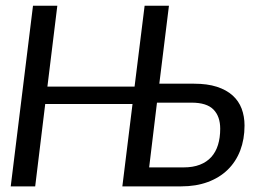

<svg xmlns="http://www.w3.org/2000/svg" viewBox="-20 -662 916 682"><path d="M545.9 -364.7H669.4Q716.3 -364.7 750.2 -353.8Q784.2 -342.8 806.2 -323Q828.1 -303.2 838.4 -275.9Q848.6 -248.5 848.6 -216.3Q848.6 -167.5 833.3 -127.4Q817.9 -87.4 788.8 -59.1Q759.8 -30.8 718 -15.4Q676.3 0 623.5 0H414.6L450.7 -292.5H140.6L105 0H18.1L97.2 -641.6H183.6L148.4 -354.5H458L493.7 -641.6H580.1ZM537.6 -297.4 509.8 -67.4H632.3Q665.5 -67.4 689.9 -76.9Q714.4 -86.4 730.5 -104.2Q746.6 -122.1 754.4 -147.5Q762.2 -172.9 762.2 -204.6Q762.2 -248.5 738.3 -272.9Q714.4 -297.4 660.2 -297.4Z"/></svg>

Font: Carlito
Style: Italic
Weight: 400
Italic angle: -7°
Designer: Lukasz Dziedzic
Foundry: tyPoland Lukasz Dziedzic
Version: Version 1.104